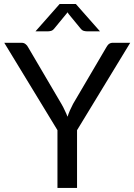

<svg xmlns="http://www.w3.org/2000/svg" viewBox="-20 -928 664 948"><path d="M360.4 -285.2Q360.4 -213.9 360.4 0Q335.9 0 263.7 0Q263.7 -71.3 263.7 -285.2Q198.2 -393.6 1 -716.8Q22.5 -716.8 85.9 -716.8Q98.6 -716.8 106.4 -710Q114.3 -704.1 119.1 -694.3Q173.8 -601.6 283.2 -415Q293 -398.4 299.8 -382.8Q307.6 -367.2 313.5 -351.6Q318.4 -367.2 325.2 -382.8Q332 -398.4 340.8 -415Q395.5 -508.8 504.9 -694.3Q508.8 -702.1 516.6 -710Q525.4 -716.8 537.1 -716.8Q566.4 -716.8 623 -716.8Q557.6 -608.4 360.4 -285.2ZM473.6 -773.4Q457 -773.4 408.2 -773.4Q402.3 -773.4 394.5 -775.4Q385.7 -777.3 377.9 -787.1Q358.4 -810.5 319.3 -858.4Q317.4 -860.4 313.5 -867.2Q311.5 -865.2 306.6 -858.4Q292 -840.8 248 -787.1Q240.2 -777.3 231.4 -775.4Q223.6 -773.4 217.8 -773.4Q196.3 -773.4 155.3 -773.4Q184.6 -806.6 274.4 -908.2Q294.9 -908.2 354.5 -908.2Q383.8 -875 473.6 -773.4Z"/></svg>

Font: Lato
Style: Regular
Weight: 400
Designer: Lukasz Dziedzic with Adam Twardoch and Botio Nikoltchev
Version: Version 2.015; 2015-08-06; http://www.latofonts.com/